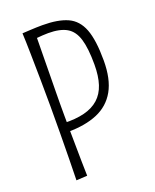

<svg xmlns="http://www.w3.org/2000/svg" viewBox="-135 -792 706 873"><g transform="rotate(-20 218.0 -355.0)"><path d="M120 -217 116 -261Q174 -259 216 -269.5Q258 -280 285.5 -304.5Q313 -329 326 -368.5Q339 -408 339 -464Q339 -542 325.5 -587Q312 -632 279.5 -651Q247 -670 190 -670Q177 -670 162 -669Q147 -668 131 -666.5Q115 -665 97 -662L80 -709Q98 -710 115 -711Q132 -712 147.5 -712.5Q163 -713 177 -713Q253 -713 298.5 -692.5Q344 -672 364.5 -619Q385 -566 385 -467Q385 -377 354 -322Q323 -267 264 -242Q205 -217 120 -217ZM82 3Q83 -37 84 -97Q85 -157 85.5 -224.5Q86 -292 86 -354Q86 -417 85 -483.5Q84 -550 83 -609.5Q82 -669 80 -709L135 -700Q135 -683 134.5 -648Q134 -613 133.5 -570Q133 -527 132.5 -483Q132 -439 131.5 -404.5Q131 -370 131 -353Q131 -328 131 -294Q131 -260 131.5 -221.5Q132 -183 132.5 -143.5Q133 -104 133.5 -67.5Q134 -31 135 0Z"/></g></svg>

Font: Truculenta ExtraLight
Style: Regular
Weight: 250
Version: Version 1.002